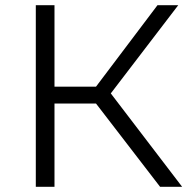

<svg xmlns="http://www.w3.org/2000/svg" viewBox="-20 -720 742 740"><path d="M597 0H682L407 -360L667 -700H587L350 -386H190V-700H118V0H190V-321H350Z"/></svg>

Font: Talent
Style: Regular
Weight: 400
Designer: Mike Powis
Version: Version 1.001;hotconv 1.0.109;makeotfexe 2.5.65596